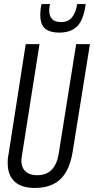

<svg xmlns="http://www.w3.org/2000/svg" viewBox="-20 -918 464 948"><path d="M152 10Q86 10 52 -21.5Q18 -53 18 -113Q18 -125 18.5 -133Q19 -141 22 -155L107 -700H175L88 -148Q80 -103 100 -78Q120 -53 164 -53Q253 -53 270 -160L356 -700H424L339 -170Q324 -77 278.5 -33.5Q233 10 152 10ZM272 -757Q227 -757 203 -776.5Q179 -796 179 -844Q179 -873 185 -898H227Q225 -890 224 -882.5Q223 -875 223 -866Q224 -809 281 -809Q317 -809 336 -833Q355 -857 361 -898H403Q393 -821 362 -789Q331 -757 272 -757Z"/></svg>

Font: Georama Condensed
Style: Italic
Weight: 400
Width: 3
Italic angle: -9°
Designer: Jean-Baptiste Levee
Foundry: Production Type
Version: Version 1.000